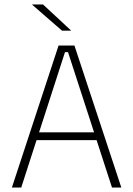

<svg xmlns="http://www.w3.org/2000/svg" viewBox="-20 -844 600 864"><path d="M33.5 0 243.5 -639H315L526 0H484L286 -609.5H272.5L75.5 0ZM133 -213.5V-248.5H426V-213.5ZM173.5 -824 300 -706.5V-706H259L124.5 -823V-824Z"/></svg>

Font: Anek Latin Medium ExtraLight
Style: Regular
Weight: 250
Version: Version 1.003